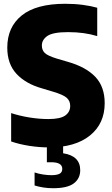

<svg xmlns="http://www.w3.org/2000/svg" viewBox="-20 -770 593 1016"><path d="M238.5 10Q188 10 135 1.8Q82 -6.5 39 -21.5V-171.5Q83 -157 135.2 -148.5Q187.5 -140 236 -140Q299 -140 325.2 -158.8Q351.5 -177.5 351.5 -209.5Q351.5 -236 333 -252.5Q314.5 -269 260 -285L202 -302.5Q116.5 -326.5 67.5 -379Q18.5 -431.5 18.5 -518Q18.5 -626.5 95 -688.2Q171.5 -750 325.5 -750Q374.5 -750 418 -744.2Q461.5 -738.5 494.5 -729V-579Q426 -600 340.5 -600Q260 -600 230.8 -579.8Q201.5 -559.5 201.5 -529.5Q201.5 -504.5 217.2 -489.5Q233 -474.5 280.5 -460L338.5 -443Q434 -416 484 -363.8Q534 -311.5 534 -224Q534 -116 456 -53Q378 10 238.5 10ZM261.5 226Q233.5 226 208.8 222Q184 218 163 211.5V142.5Q184.5 150 208.8 153.5Q233 157 252 157Q280.5 157 295 149.5Q309.5 142 309.5 123.5Q309.5 88.5 251 88.5H228V-10H314V41Q404.5 55 404.5 130.5Q404.5 174.5 370.8 200.2Q337 226 261.5 226Z"/></svg>

Font: Encode Sans SemiCondensed SemiCondensed ExtraBold
Style: Regular
Weight: 800
Width: 4
Designer: Multiple Designers
Foundry: Impallari Type
Version: Version 3.000; ttfautohint (v1.8.3) -l 8 -r 50 -G 200 -x 14 